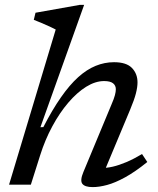

<svg xmlns="http://www.w3.org/2000/svg" viewBox="-20 -754 647 784"><path d="M144 -120 106 0H17L207.5 -633.5Q198.5 -638.5 183 -645.5Q167.5 -652.5 150 -660Q132.5 -667.5 118 -673L125 -702L305 -734H323.5L145 -234.5L157 -235Q193.5 -306 228.8 -356.5Q264 -407 299.2 -438.8Q334.5 -470.5 370.8 -485.2Q407 -500 445.5 -500Q496 -500 518.8 -476.5Q541.5 -453 541.5 -417.5Q541.5 -398.5 535 -372.8Q528.5 -347 511.5 -306.5L400.5 -41L393 -68.5Q415 -67.5 440.8 -73.5Q466.5 -79.5 496.5 -92.2Q526.5 -105 560 -125L581.5 -92.5Q532 -52.5 491 -30Q450 -7.5 417.5 1.2Q385 10 358.5 10Q326.5 10 316.2 -3.5Q306 -17 320.5 -51.5L435.5 -328Q445.5 -351 449.2 -365.2Q453 -379.5 453 -389.5Q453 -405 441.5 -414Q430 -423 405 -423Q369.5 -423 332 -399.8Q294.5 -376.5 259 -335Q223.5 -293.5 193.8 -238.5Q164 -183.5 144 -120Z"/></svg>

Font: Newsreader 9pt
Style: Italic
Weight: 400
Italic angle: -17°
Designer: Hugues Gentile
Foundry: Production Type
Version: Version 1.003